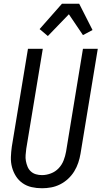

<svg xmlns="http://www.w3.org/2000/svg" viewBox="-20 -995 541 1023"><path d="M204 8Q175 8 148.5 2Q122 -4 100.5 -19Q79 -34 65 -56Q51 -78 44 -104Q37 -130 38 -158Q39 -186 43 -214L129 -735H208L120 -203Q118 -186 116.5 -169.5Q115 -153 118 -137Q121 -121 127 -106.5Q133 -92 144.5 -81.5Q156 -71 171.5 -66.5Q187 -62 204 -62Q227 -62 251 -71Q275 -80 292.5 -98.5Q310 -117 319 -140.5Q328 -164 332 -187L422 -735H501L409 -176Q405 -152 397 -128Q389 -104 375.5 -82Q362 -60 342.5 -42Q323 -24 300 -12.5Q277 -1 252.5 3.5Q228 8 204 8ZM235 -803 191 -840 310 -975H402L473 -835L422 -808L347 -919Z"/></svg>

Font: Iosevka Term Curly
Style: Italic
Weight: 400
Italic angle: -9°
Designer: Belleve Invis
Foundry: Belleve Invis
Version: Version 32.3.0